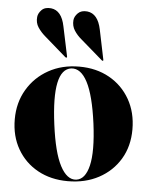

<svg xmlns="http://www.w3.org/2000/svg" viewBox="-51 -721 611 773"><g transform="rotate(5 255.0 -334.0)"><path d="M258.5 -453.5Q327 -453.5 380 -423.8Q433 -394 463 -341.2Q493 -288.5 493 -220Q493 -152 462 -100.2Q431 -48.5 376.5 -19.2Q322 10 251.5 10Q183 10 130.2 -19Q77.5 -48 47.5 -100Q17.5 -152 17.5 -220Q17.5 -287.5 48.8 -340.2Q80 -393 134.2 -423.2Q188.5 -453.5 258.5 -453.5ZM285 1Q321.5 -3.5 335.2 -60.8Q349 -118 334.5 -230.5Q319.5 -343 292.2 -395.2Q265 -447.5 226.5 -443.5Q149 -433.5 178 -212.5Q192.5 -100.5 220.2 -47.8Q248 5 285 1ZM180 -609.5 205 -491Q206 -487 204.5 -485.5Q202 -484 198.5 -486.5L110 -563.5Q93 -578 81 -596.2Q69 -614.5 71.5 -638Q73 -653 86.2 -666.5Q99.5 -680 124.5 -677.5Q167.5 -672.5 180 -609.5ZM327 -609.5 351.5 -491Q353 -487 351 -485.5Q349 -484 346 -486.5L257 -563.5Q239.5 -578 227.8 -596.2Q216 -614.5 218 -638Q219.5 -653 233 -666.5Q246.5 -680 271 -677.5Q314 -672.5 327 -609.5Z"/></g></svg>

Font: Fraunces 144pt
Style: Bold
Weight: 700
Version: Version 1.000;[b76b70a41]